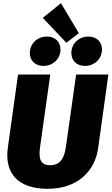

<svg xmlns="http://www.w3.org/2000/svg" viewBox="-20 -1163 699 1203"><path d="M362 -1143 248 -1051 396 -895 474 -955ZM252 -750C312 -750 359 -794 359 -853C359 -900 326 -934 274 -934C214 -934 167 -890 167 -831C167 -784 200 -750 252 -750ZM512 -750C572 -750 619 -794 619 -853C619 -900 586 -934 534 -934C474 -934 427 -890 427 -831C427 -784 460 -750 512 -750ZM659 -696H457L393 -243C382 -166 354 -128 294 -128C236 -128 220 -164 231 -241L295 -696H93L29 -237C8 -85 85 20 278 20C469 20 575 -93 595 -235Z"/></svg>

Font: Fira Sans Heavy
Style: Italic
Weight: 900
Italic angle: -8°
Designer: bBox Type GmbH & Carrois Corporate GbR & Edenspiekermann AG
Foundry: bBox Type GmbH & Carrois Corporate GbR & Edenspiekermann AG
Version: Version 4.301;PS 004.301;hotconv 1.0.88;makeotf.lib2.5.64775